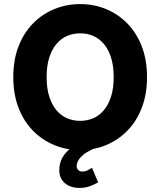

<svg xmlns="http://www.w3.org/2000/svg" viewBox="-20 -722 784 939"><path d="M45 -345Q45 -429 70.5 -495Q96 -561 141 -607Q186 -653 245.5 -677.5Q305 -702 372 -702Q440 -702 499 -677.5Q558 -653 603 -607Q648 -561 673.5 -495Q699 -429 699 -345Q699 -261 673.5 -195Q648 -129 603 -83Q558 -37 499 -12.5Q440 12 372.5 12Q305 12 245.5 -12.5Q186 -37 141 -83Q96 -129 70.5 -195Q45 -261 45 -345ZM208 -345Q208 -291 220.5 -251Q232.9 -211 255 -184.2Q277.1 -157.4 306.9 -144.2Q336.6 -131 372 -131Q407.4 -131 437.1 -144.2Q466.9 -157.4 489 -184.2Q511.1 -211 523.5 -251Q536 -291 536 -345Q536 -399 523.5 -439Q511.1 -479 489 -505.8Q466.9 -532.6 437.1 -545.8Q407.4 -559 372 -559Q336.6 -559 306.9 -545.8Q277.1 -532.6 255 -505.8Q232.9 -479 220.5 -439Q208 -399 208 -345ZM270 110Q270 76 285 49Q300 22 330 0H450Q398 22 376.5 44.5Q355 67 355 90Q355 101 362 109Q369 117 382 117Q396 117 407 111.5Q418 106 430 99L460 170Q441 181 418.5 189Q396 197 370 197Q325 197 297.5 174Q270 151 270 110Z"/></svg>

Font: Radio Canada
Style: Regular
Weight: 400
Designer: Charles Daoud, Etienne Aubert Bonn, Alexandre Saumier Demers, Jacques Le Bailly
Foundry: Radio-Canada
Version: Version 2.104;gftools[0.9.28.dev5+ged2979d]